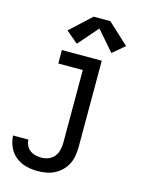

<svg xmlns="http://www.w3.org/2000/svg" viewBox="-142 -859 884 1158"><g transform="rotate(15 300.0 -280.5)"><path d="M210 213Q185 213 161 209.5Q137 206 114.5 197Q92 188 72.5 172.5Q53 157 39.5 136.5Q26 116 19 92.5Q12 69 11 44H107Q107 63 115.5 80.5Q124 98 139 109Q154 120 172.5 124.5Q191 129 210 129Q232 129 254 120.5Q276 112 290 94Q304 76 309.5 53.5Q315 31 315 9V-446H162V-530H411V9Q411 36 406.5 63Q402 90 390 114.5Q378 139 358.5 158.5Q339 178 315 190.5Q291 203 264 208Q237 213 210 213ZM239 -590 164 -653 295 -774H399L530 -653L455 -590L347 -714Z"/></g></svg>

Font: Iosevka Slab Medium Extended
Style: Regular
Weight: 500
Width: 7
Monospace: yes
Designer: Belleve Invis
Foundry: Belleve Invis
Version: Version 11.1.1; ttfautohint (v1.8.3)